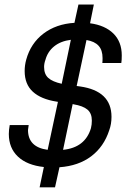

<svg xmlns="http://www.w3.org/2000/svg" viewBox="-20 -761 556 840"><path d="M427.7 -485.4Q428.7 -492.2 428.7 -506.8Q428.7 -542 411.1 -561Q393.6 -580.1 358.4 -585.9L315.4 -384.8L330.1 -382.8Q467.8 -363.3 467.8 -250Q467.8 -217.8 458 -191.4Q434.6 -119.1 378.9 -77.1Q323.2 -35.2 240.2 -29.3L220.7 58.6H153.3L171.9 -30.3Q98.6 -38.1 58.6 -75.7Q18.6 -113.3 18.6 -174.8Q18.6 -192.4 22.5 -213.9H105.5Q103.5 -198.2 102.5 -192.4Q102.5 -117.2 188.5 -105.5L233.4 -315.4L227.5 -316.4Q159.2 -327.1 123.5 -359.9Q87.9 -392.6 87.9 -450.2Q87.9 -475.6 94.7 -500Q114.3 -571.3 169.9 -613.8Q225.6 -656.2 305.7 -661.1L323.2 -741.2H390.6L374 -659.2Q439.5 -650.4 476.1 -614.3Q512.7 -578.1 512.7 -518.6Q512.7 -496.1 510.7 -485.4ZM297.9 -305.7 255.9 -105.5Q352.5 -115.2 377.9 -200.2Q381.8 -215.8 381.8 -233.4Q381.8 -265.6 362.3 -281.7Q342.8 -297.9 301.8 -304.7ZM250 -394.5 290 -586.9Q245.1 -581.1 216.8 -558.1Q188.5 -535.2 178.7 -499Q172.9 -483.4 172.9 -467.8Q172.9 -436.5 191.4 -419.9Q210 -403.3 250 -394.5Z"/></svg>

Font: Dinish Expanded
Style: Italic
Weight: 400
Width: 7
Italic angle: -12°
Designer: Charles Nix
Foundry: Playbeing
Version: Version 2.005; ttfautohint (v1.8.3)